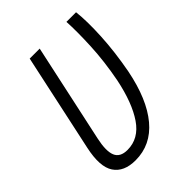

<svg xmlns="http://www.w3.org/2000/svg" viewBox="-164 -614 706 706"><g transform="rotate(-45 189.5 -261.0)"><path d="M125 9Q65 9 39.5 -29Q14 -67 32 -150L114 -531H166L83 -147Q71 -92 82 -65.5Q93 -39 131 -39Q190 -39 227.5 -94Q265 -149 285 -246Q301 -329 304.5 -404Q308 -479 305 -531H355Q361 -480 357 -403Q353 -326 337 -241Q313 -120 259 -55.5Q205 9 125 9Z"/></g></svg>

Font: Noto Sans ExtraCondensed Light
Style: Italic
Weight: 300
Width: 2
Italic angle: -12°
Designer: Monotype Design Team
Foundry: Monotype Imaging Inc.
Version: Version 2.013; ttfautohint (v1.8.4.7-5d5b)